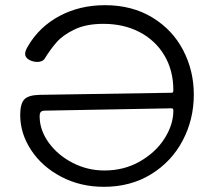

<svg xmlns="http://www.w3.org/2000/svg" viewBox="-20 -713 834 741"><path d="M58 -269Q58 -312 73.5 -329Q89 -346 133 -347L641 -355Q646 -355 647.5 -357Q649 -359 649 -365Q649 -441 614.5 -499Q580 -557 519 -589Q458 -621 379 -621Q313 -621 268 -599.5Q223 -578 198.5 -550Q174 -522 152 -486Q149 -481 141.5 -477.5Q134 -474 124 -474Q107 -474 92 -482.5Q77 -491 77 -505Q77 -517 88 -535Q132 -610 210 -651.5Q288 -693 385 -693Q490 -693 568 -645.5Q646 -598 687 -519Q728 -440 728 -348Q728 -252 685 -170.5Q642 -89 563 -40.5Q484 8 381 8Q290 8 216 -31Q142 -70 100 -134Q58 -198 58 -269ZM649 -286Q649 -291 647.5 -293Q646 -295 641 -295L154 -286Q142 -286 137.5 -281Q133 -276 133 -264Q133 -211 168 -162.5Q203 -114 260.5 -84.5Q318 -55 383 -55Q459 -55 520 -90Q581 -125 615 -178.5Q649 -232 649 -286Z"/></svg>

Font: Mali
Style: Regular
Weight: 400
Version: Version 1.000; ttfautohint (v1.6)